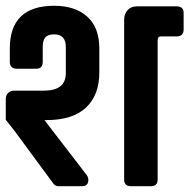

<svg xmlns="http://www.w3.org/2000/svg" viewBox="-27 -645 656 665"><path d="M403 -23V-577Q403 -597 415 -610Q427 -623 447 -623H585Q609 -623 609 -600V-543Q609 -519 585 -519H531Q519 -519 519 -505V-23Q519 0 495 0H427Q403 0 403 -23ZM279 -22Q279 0 257 0H175Q163 0 155 -13L23 -192L-7 -230V-302Q-7 -315 1 -323Q9 -331 23 -331H125Q201 -331 201 -392V-482Q201 -526 161 -526Q139 -526 130 -515.5Q121 -505 121 -483V-431Q121 -407 99 -407H31Q7 -407 7 -431V-477Q7 -625 161 -625Q233 -625 275 -587.5Q317 -550 317 -477V-394Q317 -316 271 -272.5Q225 -229 133 -229H127L273 -39Q279 -31 279 -22Z"/></svg>

Font: RajdhaniMono
Style: Bold
Weight: 700
Monospace: yes
Designer: Satya Rajpurohit, Jyotish Sonowal
Foundry: Indian Type Foundry
Version: Version 1.201;PS 1.0;hotconv 1.0.78;makeotf.lib2.5.61930; tt